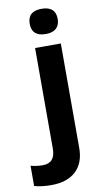

<svg xmlns="http://www.w3.org/2000/svg" viewBox="-171 -808 583 1095"><g transform="rotate(-10 120.5 -260.0)"><path d="M233.9 -687Q233.9 -651.9 213.4 -632.8Q192.9 -613.8 152.8 -613.8Q71.8 -613.8 71.8 -686.8Q71.8 -759.8 152.8 -759.8Q233.9 -759.8 233.9 -687ZM227.1 -545.9V59.1Q227.1 146 176.8 193.1Q126.5 240.2 34.2 240.2Q-23.9 240.2 -64 228V110.8Q-30.3 120.1 5.9 120.1Q78.1 120.1 78.1 37.1V-545.9Z"/></g></svg>

Font: Open Sans Hebrew
Style: Bold
Weight: 700
Foundry: Ascender Corporation, Yanek Iontef
Version: Version 2.001;PS 002.001;hotconv 1.0.70;makeotf.lib2.5.58329